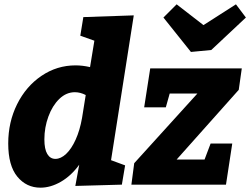

<svg xmlns="http://www.w3.org/2000/svg" viewBox="-20 -853 1156 887"><path d="M598 -782 493 -113 558 -89 543 0 328 6 346 -92Q309 -41 261.5 -13.5Q214 14 167 14Q102 14 60 -37Q18 -88 18 -190Q18 -289 59 -371.5Q100 -454 171.5 -502.5Q243 -551 329 -551Q361 -551 396 -543L416 -665L351 -688L365 -774ZM359 -308 376 -414Q351 -427 326 -427Q286 -427 254 -396Q222 -365 203.5 -314.5Q185 -264 185 -209Q185 -164 198.5 -141.5Q212 -119 236 -119Q261 -119 285.5 -142Q310 -165 329.5 -208Q349 -251 359 -308ZM1097 -537 1083 -438 796 -116H925L953 -190H1053L1024 0H587L600 -99L892 -421H764L746 -357H646L674 -537ZM920 -737 1070 -833 1116 -772 956 -622 862 -613 735 -772 796 -833Z"/></svg>

Font: Bitter Pro ExtraBold
Style: Italic
Weight: 800
Italic angle: -9°
Designer: Sol Matas, and Bitter project Authors
Foundry: Sol Matas
Version: Version 1.010